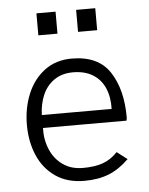

<svg xmlns="http://www.w3.org/2000/svg" viewBox="-51 -732 605 781"><g transform="rotate(-5 251.5 -342.0)"><path d="M48.8 -241.2Q48.8 -309.1 72.5 -366.7Q96.2 -424.3 142.3 -459.2Q188.5 -494.1 253.9 -494.1Q361.8 -494.1 408.9 -422.4Q456.1 -350.6 456.1 -236.8Q456.1 -233.9 455.3 -229.5Q454.6 -225.1 454.1 -223.1H112.8Q111.3 -175.3 128.2 -135.3Q145 -95.2 179 -71Q212.9 -46.9 261.2 -46.9Q308.1 -46.9 341.6 -58.3Q375 -69.8 402.8 -99.1L444.8 -66.9Q405.3 -28.3 362.5 -11.2Q319.8 5.9 262.2 5.9Q192.9 5.9 144.8 -27.3Q96.7 -60.5 72.8 -116.5Q48.8 -172.4 48.8 -241.2ZM397.9 -275.9Q399.4 -323.7 383.8 -360.4Q368.2 -397 335.2 -417.5Q302.2 -438 253.9 -438Q209 -438 177.5 -416.3Q146 -394.5 130.1 -357.9Q114.3 -321.3 112.8 -275.9ZM127 -600.1V-689.9H205.1V-600.1ZM289.1 -600.1V-689.9H367.2V-600.1Z"/></g></svg>

Font: Acari Sans Light
Style: Regular
Weight: 300
Designer: Alfredo Marco Pradil and Stefan Peev
Foundry: Hanken Design Co.
Version: Version 1.045;January 11, 2019;FontCreator 11.5.0.2425 64-bi